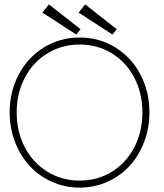

<svg xmlns="http://www.w3.org/2000/svg" viewBox="-20 -843 746 875"><path d="M492.5 -685.5 338.5 -785.5 368 -823 512 -710ZM327.5 -685.5 173.5 -785.5 203 -823 347 -710ZM24 -330.5Q24 -425.5 65.5 -503.8Q107 -582 180.2 -627Q253.5 -672 343 -672Q432.5 -672 505.5 -627Q578.5 -582 619.8 -503.8Q661 -425.5 661 -330.5Q661 -259 636.8 -195.8Q612.5 -132.5 570.5 -86.8Q528.5 -41 469.2 -14.5Q410 12 343 12Q276 12 216.8 -14.5Q157.5 -41 115.2 -86.8Q73 -132.5 48.5 -195.8Q24 -259 24 -330.5ZM343 -20Q425 -20 490.5 -60.8Q556 -101.5 592.5 -172.5Q629 -243.5 629 -330.5Q629 -417.5 592.5 -488.2Q556 -559 490.5 -599.5Q425 -640 343 -640Q261.5 -640 195.5 -599.5Q129.5 -559 92.8 -488.2Q56 -417.5 56 -330.5Q56 -243.5 92.8 -172.5Q129.5 -101.5 195.5 -60.8Q261.5 -20 343 -20Z"/></svg>

Font: League Spartan ExtraLight
Style: Regular
Weight: 200
Foundry: The League of Moveable Type
Version: Version 2.002